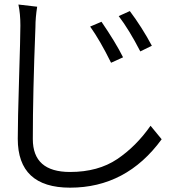

<svg xmlns="http://www.w3.org/2000/svg" viewBox="-20 -784 817 860"><path d="M383.8 -665C413.1 -624 444.3 -570.3 477.5 -502.9L531.2 -527.3C508.8 -572.3 476.6 -625 434.6 -686.5ZM511.7 -711.9C543 -670.9 575.2 -618.2 608.4 -553.7L660.2 -579.1C629.9 -635.7 596.7 -687.5 561.5 -734.4ZM62.5 -763.7C68.4 -736.3 71.3 -705.1 71.3 -669.9C71.3 -636.7 69.3 -557.6 65.4 -431.6C61.5 -305.7 59.6 -215.8 59.6 -162.1C59.6 -16.6 137.7 56.6 293.9 56.6C461.9 56.6 598.6 -15.6 704.1 -160.2L654.3 -220.7C611.3 -159.2 561.5 -109.4 504.9 -71.3C448.2 -33.2 377.9 -13.7 293.9 -13.7C182.6 -13.7 127 -62.5 127 -161.1C127 -298.8 130.9 -465.8 138.7 -662.1C138.7 -692.4 141.6 -722.7 146.5 -753.9Z"/></svg>

Font: Gen Shin Gothic P Normal
Style: Regular
Weight: 300
Designer: [Source Han Sans]
Ryoko NISHIZUKA  (kana & ideographs); Paul D. Hunt (Latin, Greek & Cyrillic); Wenlong ZHANG  (bopomofo
Version: Version 1.002.20150607